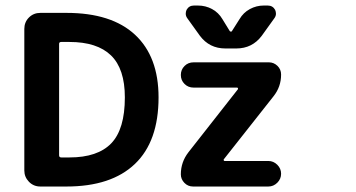

<svg xmlns="http://www.w3.org/2000/svg" viewBox="-20 -766 1279 690"><path d="M428.7 -416Q428.7 -518.6 378.9 -566.9Q329.1 -615.2 229.5 -615.2H200.2Q192.4 -615.2 192.4 -608.4V-208Q192.4 -200.2 200.2 -200.2H229.5Q331.1 -200.2 379.9 -251Q428.7 -301.8 428.7 -416ZM549.8 -416Q549.8 -257.8 464.8 -176.8Q379.9 -95.7 218.8 -95.7H125Q100.6 -95.7 84 -112.8Q67.4 -129.9 67.4 -153.3V-662.1Q67.4 -686.5 84 -703.1Q100.6 -719.7 125 -719.7H218.8Q380.9 -719.7 465.3 -641.1Q549.8 -562.5 549.8 -416ZM835 -445.3Q835.9 -447.3 835 -449.2Q834 -451.2 832 -451.2H675.8Q656.2 -451.2 643.1 -464.4Q629.9 -477.5 629.9 -496.6Q629.9 -515.6 643.1 -528.8Q656.2 -542 675.8 -542H946.3Q963.9 -542 977.1 -529.3Q990.2 -516.6 990.2 -498Q990.2 -454.1 962.9 -419.9L784.2 -193.4Q783.2 -191.4 784.2 -189.5Q785.2 -187.5 787.1 -187.5H944.3Q962.9 -187.5 976.6 -173.8Q990.2 -160.2 990.2 -141.6Q990.2 -123 976.6 -109.4Q962.9 -95.7 944.3 -95.7H673.8Q655.3 -95.7 642.6 -108.9Q629.9 -122.1 629.9 -139.6Q629.9 -183.6 657.2 -218.8ZM805.7 -654.3Q807.6 -652.3 810.1 -652.3Q812.5 -652.3 813.5 -654.3L840.8 -697.3Q854.5 -720.7 877.9 -733.4Q901.4 -746.1 927.7 -746.1H942.4Q960 -746.1 968.8 -730.5Q971.7 -723.6 971.7 -716.8Q971.7 -708 965.8 -700.2L920.9 -637.7Q886.7 -591.8 829.1 -591.8H790Q732.4 -591.8 698.2 -637.7L653.3 -700.2Q647.5 -708 647.5 -716.8Q647.5 -723.6 650.4 -730.5Q659.2 -746.1 676.8 -746.1H691.4Q718.8 -746.1 742.2 -733.4Q765.6 -720.7 779.3 -697.3Z"/></svg>

Font: Gen Jyuu Gothic Bold
Style: Bold
Weight: 700
Designer: [Source Han Sans]
Ryoko NISHIZUKA  (kana & ideographs); Paul D. Hunt (Latin, Greek & Cyrillic); Wenlong ZHANG  (bopomofo
Version: Version 1.002.20150607